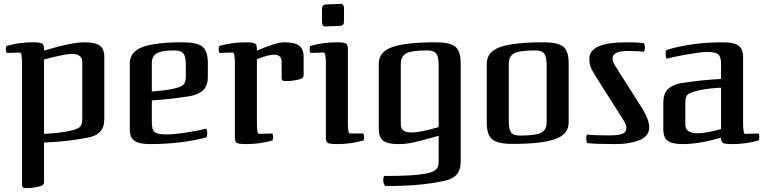

<svg xmlns="http://www.w3.org/2000/svg" viewBox="-20 -733 3954 994"><path d="M83 -461 14 -459Q10 -467 10 -478Q10 -486 13 -495Q80 -514 148 -514Q190 -514 199.5 -507Q209 -500 208 -471Q219 -474 245 -481.5Q271 -489 283 -492Q295 -495 316.5 -500Q338 -505 352.5 -507.5Q367 -510 385 -512Q403 -514 419 -514Q474 -514 497 -496.5Q520 -479 520 -438V-117Q521 -35 432 -20Q330 0 208 5V210Q208 224 192 230Q156 241 111 241Q94 241 94 224V-406Q94 -461 83 -461ZM208 -425V-40Q291 -44 339 -55Q379 -63 392.5 -75Q406 -87 406 -119V-413Q406 -454 350 -454Q317 -454 208 -425Z M1048 -67Q1053 -58 1053 -42Q1053 -30 1049 -22Q917 13 755 13Q701 13 676.5 -4Q652 -21 652 -60V-403Q652 -465 717.5 -489.5Q783 -514 926 -514Q1000 -514 1028 -491.5Q1056 -469 1056 -406V-335Q1056 -292 1034.5 -269Q1013 -246 968 -236Q861 -219 766 -213V-99Q766 -61 781 -49Q796 -37 840 -37Q884 -37 953.5 -48.5Q1023 -60 1048 -67ZM766 -399V-259Q838 -265 875 -273Q915 -282 928.5 -293.5Q942 -305 942 -338V-399Q942 -441 929 -456.5Q916 -472 884 -472Q812 -472 788 -455Q764 -438 766 -399Z M1185 -461 1116 -459Q1112 -467 1112 -478Q1112 -486 1115 -495Q1182 -514 1250 -514Q1292 -514 1301.5 -507Q1311 -500 1310 -471Q1410 -514 1451 -514Q1506 -514 1529 -496.5Q1552 -479 1552 -438V-344Q1552 -330 1536 -324Q1500 -313 1455 -313Q1438 -313 1438 -330V-413Q1438 -450 1399 -450Q1368 -450 1310 -426V-95Q1310 -40 1321 -40L1390 -42Q1394 -34 1394 -23Q1394 -15 1391 -6Q1324 13 1256 13Q1214 13 1204.5 6Q1195 -1 1196 -30V-406Q1196 -461 1185 -461Z M1862 -6Q1795 13 1727 13Q1685 13 1675.5 6Q1666 -1 1667 -30V-406Q1667 -461 1656 -461L1587 -459Q1583 -467 1583 -478Q1583 -486 1586 -495Q1653 -514 1721 -514Q1763 -514 1772.5 -507Q1782 -500 1781 -471V-95Q1781 -42 1791 -42H1861Q1865 -34 1865 -23Q1865 -15 1862 -6ZM1647 -628V-679Q1647 -696 1650.5 -702Q1654 -708 1667 -710L1745 -713Q1762 -714 1761 -681V-630Q1761 -613 1757.5 -607Q1754 -601 1741 -599L1663 -596Q1646 -595 1647 -628Z M1973 230Q1964 214 1964 204Q1964 189 1968 178Q2051 178 2102 175Q2153 172 2186 165.5Q2219 159 2232 148.5Q2245 138 2248 127.5Q2251 117 2251 97V-30Q2240 -27 2207.5 -18Q2175 -9 2161.5 -5.5Q2148 -2 2124 3.5Q2100 9 2080.5 11Q2061 13 2042 13Q1987 13 1964 -4.5Q1941 -22 1941 -63V-403Q1941 -465 2011 -489.5Q2081 -514 2235 -514Q2309 -514 2337 -491.5Q2365 -469 2365 -406V105Q2365 148 2343.5 171.5Q2322 195 2277 204Q2154 231 1973 230ZM2055 -399V-88Q2055 -47 2111 -47Q2154 -47 2251 -75V-394Q2251 -439 2238.5 -455.5Q2226 -472 2193 -472Q2107 -472 2080.5 -455.5Q2054 -439 2055 -399Z M2924 -406V-99Q2924 -38 2854.5 -13Q2785 12 2632 12Q2558 12 2529 -11Q2500 -34 2500 -97V-403Q2500 -465 2570 -489.5Q2640 -514 2794 -514Q2868 -514 2896 -491.5Q2924 -469 2924 -406ZM2810 -103V-394Q2810 -439 2797.5 -455.5Q2785 -472 2752 -472Q2666 -472 2639.5 -455.5Q2613 -439 2614 -399V-108Q2614 -63 2626 -47Q2638 -31 2674 -31Q2761 -32 2786 -48Q2811 -64 2810 -103Z M3020 8Q3015 -1 3015 -15Q3015 -26 3019 -37Q3049 -32 3131 -32Q3182 -32 3202.5 -40.5Q3223 -49 3223 -73Q3223 -84 3209 -109L3069 -330Q3045 -367 3038 -386Q3031 -405 3031 -429Q3031 -515 3228 -514Q3278 -514 3313 -510Q3319 -498 3319 -487Q3319 -477 3314 -465Q3283 -469 3228 -469Q3151 -469 3151 -429Q3151 -413 3167 -389L3307 -168Q3341 -112 3341 -73Q3341 -28 3290.5 -7.5Q3240 13 3167 13Q3068 13 3020 8Z M3908 -6Q3842 13 3773 13Q3734 13 3723.5 7.5Q3713 2 3713 -20Q3597 13 3515 13Q3460 13 3437 -4Q3414 -21 3414 -63V-203Q3414 -246 3435.5 -269Q3457 -292 3502 -302Q3560 -311 3612.5 -316.5Q3665 -322 3713 -324V-402Q3713 -440 3698 -452Q3683 -464 3639 -464Q3620 -464 3589 -459.5Q3558 -455 3526.5 -449.5Q3495 -444 3468 -438Q3441 -432 3431 -429Q3426 -439 3426 -454Q3426 -467 3430 -474Q3559 -514 3724 -514Q3778 -514 3802.5 -497Q3827 -480 3827 -441V-95Q3827 -40 3838 -40L3907 -42Q3911 -35 3911 -23Q3911 -15 3908 -6ZM3713 -65V-279Q3686 -278 3659 -275Q3632 -272 3608.5 -267.5Q3585 -263 3567 -257Q3549 -251 3541 -244Q3528 -234 3528 -199V-88Q3528 -43 3591 -43Q3637 -43 3713 -65Z"/></svg>

Font: Federant
Style: Medium
Weight: 500
Designer: Cyreal (www.cyreal.org)
Foundry: Cyreal (www.cyreal.org)
Version: Version 1.010